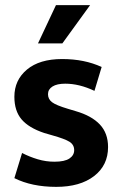

<svg xmlns="http://www.w3.org/2000/svg" viewBox="-20 -717 475 748"><path d="M348 -363Q289 -391 234 -391Q202 -391 184.5 -380Q167 -369 167 -350Q167 -331 182.5 -319Q198 -307 245 -293L275 -284Q337 -266 369 -232Q401 -198 401 -144Q401 -73 346.5 -31Q292 11 199 11Q104 11 36 -23L66 -121Q95 -106 127 -96.5Q159 -87 192 -87Q232 -87 250.5 -99.5Q269 -112 269 -132Q269 -153 251 -164.5Q233 -176 183 -190L152 -199Q92 -219 64 -252Q36 -285 36 -340Q36 -405 85 -446Q134 -487 222 -487Q309 -487 376 -456ZM223 -548H128L198 -697H331Z"/></svg>

Font: Mukta Vaani
Style: Bold
Weight: 700
Designer: Noopur Datye, Girish Dalvi, Yashodeep Gholap, Pallavi Karambelkar
Foundry: Ek Type
Version: Version 2.538;PS 1.000;hotconv 16.6.51;makeotf.lib2.5.65220;